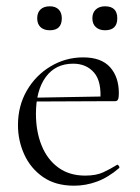

<svg xmlns="http://www.w3.org/2000/svg" viewBox="-20 -577 445 609"><path d="M215 12Q156 12 116.5 -15.5Q77 -43 57 -87Q37 -131 37 -180Q37 -241 65 -289.5Q93 -338 140.5 -366.5Q188 -395 244 -395Q301 -395 329 -364Q357 -333 357 -281Q357 -268 354.5 -262Q352 -256 345 -256H298Q303 -318 278.5 -346.5Q254 -375 212 -375Q156 -375 125 -332.5Q94 -290 94 -216Q94 -160 112 -115.5Q130 -71 165 -45.5Q200 -20 250 -20Q285 -20 307.5 -30.5Q330 -41 351 -54Q353 -56 356.5 -51.5Q360 -47 358 -44Q323 -14 287.5 -1Q252 12 215 12ZM81 -255 80 -267 308 -271V-256ZM138 -481Q119 -481 108.5 -491Q98 -501 98 -519Q98 -537 108.5 -547Q119 -557 138 -557Q156 -557 166 -547Q176 -537 176 -519Q176 -481 138 -481ZM313 -481Q295 -481 284 -491Q273 -501 273 -519Q273 -537 284 -547Q295 -557 313 -557Q352 -557 352 -519Q352 -481 313 -481Z"/></svg>

Font: Cormorant Infant Light
Style: Regular
Weight: 300
Designer: Christian Thalmann (Catharsis Fonts)
Foundry: Catharsis Fonts
Version: Version 4.001